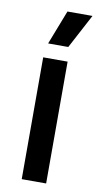

<svg xmlns="http://www.w3.org/2000/svg" viewBox="-81 -722 388 759"><g transform="rotate(10 113.0 -342.0)"><path d="M161.5 0H63.5V-489H161.5ZM73.5 -547.5 126.5 -684H226.5V-683L154 -546.5H73.5Z"/></g></svg>

Font: Anek Devanagari Medium
Style: Regular
Weight: 500
Designer: Kailash Malviya (Devanagari) & Yesha Goshar (Latin)
Foundry: Ek Type
Version: Version 1.003